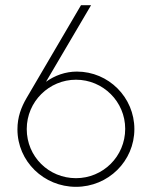

<svg xmlns="http://www.w3.org/2000/svg" viewBox="-20 -717 600 743"><path d="M332.5 -697H293.5L83 -338C62 -302 47.5 -264 47.5 -216.5C47.5 -92.5 149.5 6 274 6C399 6 500 -93.5 500 -217.5C500 -340 400.5 -440 277.5 -440C233.5 -440 192 -425 158 -400.5ZM83.5 -217.5C83.5 -324.5 170.5 -408.5 274 -408.5C379 -408.5 464.5 -323.5 464.5 -218.5C464.5 -111.5 378.5 -27.5 274 -27.5C168.5 -27.5 83.5 -111 83.5 -217.5Z"/></svg>

Font: HK Grotesk ExtraLight
Style: Regular
Weight: 200
Designer: Alfredo Marco Pradil
Foundry: Hanken Design Co.
Version: Version 3.001;FEAKit 1.0